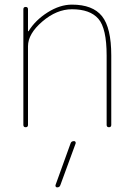

<svg xmlns="http://www.w3.org/2000/svg" viewBox="-20 -550 577 830"><path d="M81 -10V-510Q81 -520 91 -520Q101 -520 101 -510V-416Q101 -415 102 -415Q104 -415 104 -416Q133 -463 186 -496.5Q239 -530 291 -530Q381 -530 421 -480Q461 -430 461 -310V-10Q461 0 451 0Q441 0 441 -10V-310Q441 -428 405 -469Q369 -510 291 -510Q225 -510 163 -457Q101 -404 101 -350V-10Q101 0 91 0Q81 0 81 -10ZM285 70Q288 60 300 60Q304 60 306 63Q308 66 307 70L241 250Q238 260 227 260Q223 260 221 257Q219 254 220 250Z"/></svg>

Font: Rounded Mplus 1c Thin
Style: Regular
Weight: 250
Version: Version 1.059.20150529